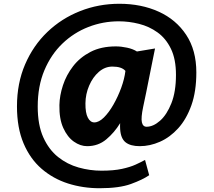

<svg xmlns="http://www.w3.org/2000/svg" viewBox="-20 -773 1136 1018"><path d="M508 225Q419.5 225 340.5 199.8Q261.5 174.5 200.5 121.8Q139.5 69 104.8 -13.2Q70 -95.5 70 -209Q70 -331.5 113 -431.5Q156 -531.5 231.2 -603.5Q306.5 -675.5 404.8 -714.2Q503 -753 613 -753Q729 -753 821.2 -711.2Q913.5 -669.5 967.2 -588.2Q1021 -507 1021 -389Q1021 -288.5 994.8 -214.8Q968.5 -141 925 -93Q881.5 -45 828.2 -21.5Q775 2 721 2Q671.5 2 645.8 -18.5Q620 -39 617 -89Q616 -103.5 617 -120Q586.5 -70 543.5 -34Q500.5 2 442 2Q406 2 371.8 -22Q337.5 -46 315.5 -94.5Q293.5 -143 295 -216Q296 -266.5 313.8 -320.8Q331.5 -375 367.5 -421.8Q403.5 -468.5 459.8 -497.8Q516 -527 594 -527Q622.5 -527 653.8 -520.2Q685 -513.5 706 -500L802 -516Q796.5 -489.5 788.8 -450.8Q781 -412 772.2 -368.2Q763.5 -324.5 755 -282.2Q746.5 -240 739 -206Q727 -148.5 732.2 -124.8Q737.5 -101 757 -101Q792.5 -101 828.5 -132.8Q864.5 -164.5 888.8 -225.8Q913 -287 913 -376Q913 -459.5 886.2 -514.5Q859.5 -569.5 815.2 -601.2Q771 -633 717.2 -646.5Q663.5 -660 610 -660Q526 -660 448.8 -630Q371.5 -600 311 -542Q250.5 -484 215.2 -400Q180 -316 180 -208Q180 -110.5 209.5 -45Q239 20.5 288 59.5Q337 98.5 397 115.2Q457 132 518 132Q582.5 132 626.2 122.5Q670 113 699 99.8Q728 86.5 749 75L771 156Q736 180 674.2 202.5Q612.5 225 508 225ZM480 -124Q504.5 -124 531 -150.2Q557.5 -176.5 581.5 -218.5Q605.5 -260.5 622.8 -307.8Q640 -355 645 -397Q625.5 -420 576 -420Q536.5 -420 504.2 -392Q472 -364 452.8 -319.2Q433.5 -274.5 433 -225Q432.5 -174 445.8 -149Q459 -124 480 -124Z"/></svg>

Font: Merriweather Sans Black
Style: Regular
Weight: 900
Designer: Eben Sorkin
Foundry: Eben Sorkin
Version: Version 1.008; ttfautohint (v1.7.19-72a1) -l 8 -r 50 -G 200 